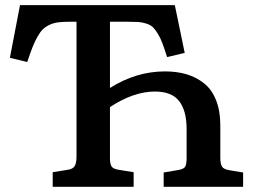

<svg xmlns="http://www.w3.org/2000/svg" viewBox="-20 -720 975 740"><path d="M183.1 0V-56.2L242.2 -65.9Q261.7 -68.8 268.3 -80.8Q274.9 -92.8 274.9 -117.2V-636.2H249Q223.1 -636.2 205.1 -634Q187 -631.8 171.4 -624.5Q155.8 -617.2 145.5 -607.4Q135.3 -597.7 124.5 -578.6Q113.8 -559.6 105.2 -537.8Q96.7 -516.1 85 -481L18.1 -497.1L57.1 -700.2H653.8L691.9 -516.1L624 -500Q613.3 -533.7 605.5 -554.4Q597.7 -575.2 587.4 -591.6Q577.1 -607.9 568.4 -616Q559.6 -624 543.7 -629.2Q527.8 -634.3 512.5 -635.3Q497.1 -636.2 470.2 -636.2H403.8V-380.9Q504.4 -444.8 616.2 -444.8Q662.1 -444.8 699.5 -433.6Q736.8 -422.4 766.6 -398.7Q796.4 -375 812.7 -334Q829.1 -293 829.1 -236.8V-112.8Q829.1 -87.9 835.9 -77.6Q842.8 -67.4 863.8 -64L917 -55.2V0H610.8V-55.2L668 -64.9Q688 -68.4 693.6 -77.4Q699.2 -86.4 699.2 -109.9V-223.1Q699.2 -293 670.7 -330.1Q642.1 -367.2 577.1 -367.2Q494.6 -367.2 403.8 -307.1V-110.8Q403.8 -87.9 409.9 -78.6Q416 -69.3 436 -65.9L495.1 -56.2V0Z"/></svg>

Font: Literata Book SemiBold
Style: Regular
Weight: 600
Designer: Latin by Veronika Burian and Jose Scaglione. Greek by Irene Vlachou. Cyrillic by Vera Evstafieva
Foundry: TypeTogether
Version: Version 2.003;PS 002.003;hotconv 1.0.88;makeotf.lib2.5.64775